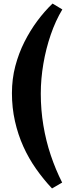

<svg xmlns="http://www.w3.org/2000/svg" viewBox="-20 -846 400 1078"><path d="M272 212Q224 161 182.5 102Q141 43 111 -23.5Q81 -90 64 -165.5Q47 -241 47 -323Q47 -403 66 -475Q85 -547 117 -610.5Q149 -674 189.5 -728.5Q230 -783 275 -826L330 -793Q292 -730 265 -651.5Q238 -573 223.5 -488Q209 -403 209 -320Q209 -229 223.5 -142Q238 -55 265 25.5Q292 106 329 179Z"/></svg>

Font: Literata 18pt
Style: Bold
Weight: 700
Designer: Latin by Veronika Burian and Jose Scaglione. Greek by Irene Vlachou. Cyrillic by Vera Evstafieva.
Foundry: TypeTogether
Version: Version 3.103;gftools[0.9.29]